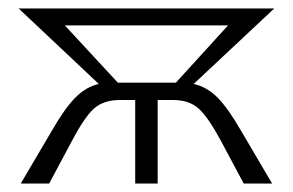

<svg xmlns="http://www.w3.org/2000/svg" viewBox="-20 -433 691 453"><path d="M549 -124 622 0H555L501 -101Q471 -157 448.5 -177Q426 -197 389 -197H352V0H299V-197H262Q225 -197 202.5 -177.5Q180 -158 150 -101L96 0H29L102 -124Q133 -178 158 -203Q183 -228 213 -235L24 -413H627L437 -235Q468 -228 493 -203Q518 -178 549 -124ZM518 -373H133L258 -238H395Z"/></svg>

Font: Ysabeau Semilight
Style: Regular
Weight: 300
Designer: Christian Thalmann (Catharsis Fonts)
Version: Version 0.003